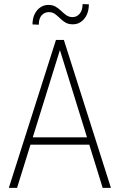

<svg xmlns="http://www.w3.org/2000/svg" viewBox="-20 -903 576 923"><path d="M273.9 -681.2 62 0H22.5L249 -710.9H278.3ZM473.6 0 262.2 -681.2 258.3 -710.9H287.1L513.2 0ZM424.3 -242.7V-207.5H113.8V-242.7ZM377 -883.3 407.2 -882.3Q407.2 -853.5 397 -831.8Q386.7 -810.1 369.4 -798.1Q352.1 -786.1 330.6 -786.1Q308.6 -786.1 294.2 -794.9Q279.8 -803.7 268.3 -815.2Q256.8 -826.7 244.4 -835.7Q231.9 -844.7 214.4 -844.7Q194.3 -844.7 180.4 -829.6Q166.5 -814.5 166.5 -784.2L136.2 -785.6Q136.2 -814 146.5 -835Q156.7 -856 174.1 -867.7Q191.4 -879.4 212.9 -879.4Q233.4 -879.4 248 -870.6Q262.7 -861.8 274.7 -850.1Q286.6 -838.4 299.3 -829.6Q312 -820.8 329.1 -820.8Q349.6 -820.8 363.3 -837.4Q377 -854 377 -883.3Z"/></svg>

Font: Roboto Condensed ExtraLight
Style: Regular
Weight: 250
Designer: Christian Robertson
Foundry: Google
Version: Version 3.008; 2023